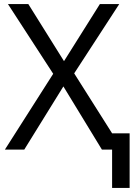

<svg xmlns="http://www.w3.org/2000/svg" viewBox="-20 -734 671 942"><path d="M530 188V0H480L291 -310L99 0H4L241 -372L19 -714H119L294 -434L470 -714H565L344 -374L530 -80H616V188Z"/></svg>

Font: TSCustom
Style: Regular
Weight: 400
Designer: Monotype Design Team
Foundry: Monotype Imaging Inc.
Version: Version 2.004; ttfautohint (v1.8.3) -l 8 -r 50 -G 200 -x 14 